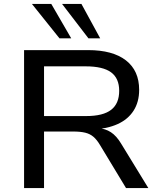

<svg xmlns="http://www.w3.org/2000/svg" viewBox="-20 -961 813 981"><path d="M103 0V-705H430Q556 -705 623.5 -652.5Q691 -600 691 -502Q691 -440 662.5 -395.5Q634 -351 581 -327Q528 -303 453 -299L461 -307L482 -306Q518 -304 546.5 -285.5Q575 -267 599 -227L738 0H624L491 -220Q475 -247 457.5 -262Q440 -277 415.5 -283Q391 -289 354 -289H205V0ZM205 -368H420Q507 -368 548 -400Q589 -432 589 -497Q589 -561 547.5 -591.5Q506 -622 418 -622H205ZM432 -765 297 -941H396L492 -765ZM284 -765 143 -941H242L344 -765Z"/></svg>

Font: Nunito Sans 10pt SemiExpanded Medium
Style: Regular
Weight: 500
Width: 6
Designer: Vernon Adams
Foundry: Vernon Adams
Version: Version 3.101;gftools[0.9.27]